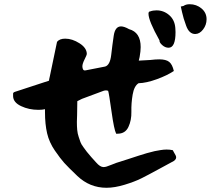

<svg xmlns="http://www.w3.org/2000/svg" viewBox="-20 -899 1040 909"><path d="M42 -443V-456Q42 -461 50 -464L212 -517Q212 -522 216 -538L250 -701Q262 -716 289 -716Q322 -716 356.5 -694Q391 -672 391 -643Q391 -639 380.5 -618Q370 -597 370 -585Q370 -576 373.5 -570Q377 -564 386 -566L478 -584Q501 -591 506.5 -639Q512 -687 518.5 -730.5Q525 -774 553 -774Q568 -774 591 -761Q646 -746 646 -676Q646 -657 641 -629L637 -612L691 -615Q716 -618 734 -618Q766 -618 781 -606Q796 -594 803 -563Q772 -542 722.5 -524Q673 -506 636 -505Q615 -492 608 -451Q601 -410 602 -370Q603 -330 588 -298Q573 -266 537 -266H530Q520 -285 508 -371Q496 -457 492 -469Q482 -473 470 -469L368 -431L346 -420L345 -354Q344 -343 344 -322Q344 -301 345.5 -284Q347 -267 352.5 -251Q358 -235 361 -226Q364 -217 375.5 -201.5Q387 -186 391 -180.5Q395 -175 412 -155.5Q429 -136 435 -130Q454 -108 470 -108Q477 -108 485 -110.5Q493 -113 506.5 -118.5Q520 -124 531 -128Q550 -134 586 -145.5Q622 -157 636.5 -162Q651 -167 675.5 -174Q700 -181 712.5 -183.5Q725 -186 740.5 -188.5Q756 -191 769 -191Q784 -191 798 -188Q800 -183 804.5 -176Q809 -169 811.5 -163.5Q814 -158 814 -154Q814 -141 794 -132Q779 -124 729.5 -97Q680 -70 649 -54.5Q618 -39 570.5 -24.5Q523 -10 484 -10Q405 -10 346 -66Q302 -108 284 -128Q266 -148 239.5 -186.5Q213 -225 203 -268Q193 -311 193 -368V-382Q180 -379 162 -379Q117 -379 80 -396.5Q43 -414 42 -443ZM683 -834Q683 -845 691 -845Q704 -850 721 -850Q755 -850 781 -827.5Q807 -805 810 -767Q810 -764 810.5 -757.5Q811 -751 811 -747Q811 -673 778 -673Q762 -673 748 -685.5Q734 -698 735 -708Q683 -801 683 -834ZM836 -868 849 -871Q860 -879 878 -879Q910 -879 934 -859Q958 -839 958 -808Q958 -781 941.5 -759.5Q925 -738 904 -738Q875 -738 861 -778Q848 -813 842 -841Z"/></svg>

Font: NaniFont Regular
Style: Regular
Weight: 400
Designer: Nanigashitei
Version: Version 1.036